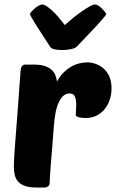

<svg xmlns="http://www.w3.org/2000/svg" viewBox="-20 -839 519 859"><path d="M364 -311Q358 -311 350.5 -311.5Q343 -312 336 -313.5Q329 -315 324 -317.5Q319 -320 319 -324Q319 -337 320 -348Q321 -359 321 -371Q321 -393 315 -407Q309 -421 291 -421Q263 -421 244.5 -384.5Q226 -348 221 -275Q219 -243 215.5 -202.5Q212 -162 209 -124.5Q206 -87 204 -58Q202 -29 202 -20Q202 -10 195 -5Q188 0 180 0H144Q113 0 93.5 -6.5Q74 -13 62.5 -25Q51 -37 46.5 -54.5Q42 -72 42 -95Q42 -110 43.5 -137.5Q45 -165 49 -213.5Q53 -262 58.5 -336.5Q64 -411 72 -521Q74 -550 93 -550H132Q160 -550 179 -544Q198 -538 210 -527.5Q222 -517 227.5 -503Q233 -489 235 -474Q247 -497 263.5 -513.5Q280 -530 298 -540.5Q316 -551 335 -555.5Q354 -560 370 -560Q389 -560 408.5 -553Q428 -546 444 -532Q460 -518 469.5 -496Q479 -474 479 -444Q479 -417 471 -393Q463 -369 448 -350.5Q433 -332 411.5 -321.5Q390 -311 364 -311ZM169 -819Q177 -819 189 -811Q201 -803 214.5 -790.5Q228 -778 242 -761.5Q256 -745 270 -727Q290 -745 310.5 -761.5Q331 -778 349.5 -790.5Q368 -803 382.5 -811Q397 -819 405 -819Q412 -819 420.5 -813.5Q429 -808 436.5 -800.5Q444 -793 449.5 -786Q455 -779 455 -776Q455 -773 442.5 -758Q430 -743 410.5 -722Q391 -701 367.5 -676.5Q344 -652 323 -630Q317 -623 296.5 -619Q276 -615 257 -615Q243 -615 226 -618Q209 -621 204 -630Q188 -655 172 -679.5Q156 -704 143 -724.5Q130 -745 122 -759Q114 -773 114 -776Q114 -779 120 -786Q126 -793 134.5 -800.5Q143 -808 152.5 -813.5Q162 -819 169 -819Z"/></svg>

Font: PoetsenOne
Style: Regular
Weight: 400
Designer: Rodrigo Fuenzalida, Pablo Impallari
Foundry: Pablo Impallari, Rodrigo Fuenzalida
Version: Version 1.000; ttfautohint (v0.8) -G 200 -r 50